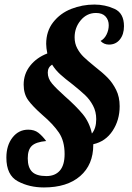

<svg xmlns="http://www.w3.org/2000/svg" viewBox="-20 -770 582 844"><path d="M8 -77Q8 -131 35 -165.5Q62 -200 104 -200Q131 -200 148.5 -186.5Q166 -173 183 -150Q138 -146 120 -129Q102 -112 102 -74Q102 -34 121 -15Q140 4 184 4Q222 4 243 -20Q264 -44 264 -93Q264 -150 239 -187Q214 -224 166 -265Q124 -302 104 -329.5Q84 -357 84 -398Q84 -445 112.5 -481Q141 -517 188 -535Q183 -560 183 -577Q183 -633 214 -672.5Q245 -712 293.5 -731Q342 -750 395 -750Q442 -750 483.5 -731Q525 -712 525 -655Q525 -619 507 -596.5Q489 -574 459 -574Q437 -574 422 -590Q439 -599 448.5 -618.5Q458 -638 458 -659Q458 -682 444 -697.5Q430 -713 402 -713Q362 -713 335 -681Q308 -649 308 -606Q308 -579 319.5 -557.5Q331 -536 347.5 -520Q364 -504 396 -478Q432 -450 453.5 -428Q475 -406 490.5 -375Q506 -344 506 -303Q506 -242 475 -195Q444 -148 390 -136V-133Q390 -46 332.5 4Q275 54 173 54Q109 54 58.5 27Q8 0 8 -77ZM403 -246Q403 -279 389 -305.5Q375 -332 354.5 -351.5Q334 -371 299 -399Q266 -424 245 -443Q224 -462 209 -486Q190 -474 190 -451Q190 -425 208.5 -403Q227 -381 265 -347Q314 -304 343.5 -268.5Q373 -233 384 -183Q403 -206 403 -246Z"/></svg>

Font: Lobster
Style: Regular
Weight: 400
Designer: Impallari Type
Foundry: Impallari Type
Version: Version 2.100